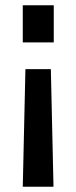

<svg xmlns="http://www.w3.org/2000/svg" viewBox="-20 -520 288 725"><path d="M183 -500V-360H66V-500ZM172 -259 182 185H66L76 -259Z"/></svg>

Font: TitilliumWeb-SemiBold
Style: SemiBold
Weight: 600
Version: Version 1.001;PS 57.000;hotconv 1.0.70;makeotf.lib2.5.55311